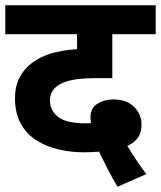

<svg xmlns="http://www.w3.org/2000/svg" viewBox="-20 -642 612 730"><path d="M427 68Q410 40 394 9.5Q378 -21 365 -48Q352 -75 345 -90L331 -156Q327 -165 325.5 -176.5Q324 -188 324 -195Q324 -232 351 -248Q378 -264 409 -264Q462 -264 490 -235.5Q518 -207 518 -169Q518 -138 505.5 -120Q493 -102 472.5 -91.5Q452 -81 428 -72L391 -71Q376 -67 351.5 -65Q327 -63 297 -63Q250 -63 204 -73.5Q158 -84 120 -107.5Q82 -131 59.5 -171Q37 -211 37 -269Q37 -313 53.5 -345.5Q70 -378 98 -400Q135 -429 188 -442.5Q241 -456 307 -456H312L273 -438V-512H0V-622H572V-512H407V-345H356Q298 -345 266.5 -340Q235 -335 212 -324Q192 -314 181 -298Q170 -282 170 -260Q170 -222 201 -197.5Q232 -173 308 -173Q313 -173 319 -173.5Q325 -174 334 -175L449 -114Q463 -88 485.5 -53Q508 -18 536 20Z"/></svg>

Font: Noto Sans Devanagari
Style: Bold
Weight: 700
Version: Version 2.003